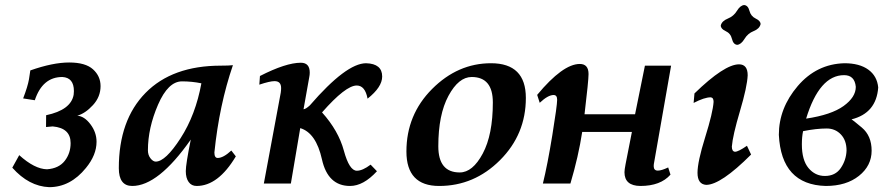

<svg xmlns="http://www.w3.org/2000/svg" viewBox="-20 -736 3591 770"><path d="M177.2 14.6Q95.7 11.2 29.3 -63.5L57.1 -113.8Q118.7 -58.1 168.5 -57.1Q215.8 -60.5 239.5 -90.8Q263.2 -121.1 263.2 -162.1Q263.2 -222.7 191.4 -229L164.6 -226.6L165 -273.9Q264.6 -294.9 275.4 -356L276.4 -370.6Q276.4 -424.8 230 -427.2Q150.4 -427.2 119.6 -334L72.8 -341.3Q91.3 -389.6 96.2 -418L101.6 -453.6Q191.9 -485.4 257.3 -485.4Q322.8 -485.4 353 -458Q383.3 -430.7 383.3 -390.6Q383.3 -347.7 352.8 -314.5Q322.3 -281.2 290 -272Q318.4 -270 342.8 -237.5Q367.2 -205.1 367.2 -167.5Q367.2 -114.3 324.7 -62.5Q262.2 14.6 177.2 14.6Z M604.5 -87.9Q643.6 -87.9 704.1 -181.6Q764.6 -275.4 787.6 -401.9Q749.5 -409.7 710 -409.7Q654.3 -409.7 613.8 -316.2Q573.2 -222.7 573.2 -133.3Q573.2 -114.3 583.5 -101.1Q593.8 -87.9 604.5 -87.9ZM768.6 9.8Q748 9.8 736.6 -6.1Q725.1 -22 725.1 -49.8Q725.1 -77.1 745.1 -176.3Q614.7 9.8 510.3 9.8Q456.5 9.8 456.5 -61.5Q456.5 -254.4 563.7 -363.5Q670.9 -472.7 865.7 -472.7Q898.4 -472.7 914.1 -474.6Q859.4 -315.4 839.8 -124.5Q839.8 -102.5 853 -102.5Q875.5 -102.5 907.7 -132.3L925.8 -108.9Q855 9.8 768.6 9.8Z M1383.8 9.8Q1294.9 9.8 1271.2 -96.7Q1247.6 -203.1 1184.1 -222.2L1146.5 0H1038.1L1106 -364.7Q1107.4 -374.5 1107.4 -382.8Q1107.4 -410.6 1081.1 -410.6Q1062 -410.6 1020 -396.5L1022.5 -431.2Q1126.5 -484.4 1186.5 -484.4Q1222.2 -484.4 1222.2 -444.8Q1222.2 -436 1220.2 -426.3L1197.3 -297.9Q1206.1 -298.3 1222.7 -313.5Q1368.7 -482.4 1448.2 -482.4Q1512.7 -480.5 1512.7 -429.2Q1512.7 -386.7 1454.1 -340.3Q1444.3 -393.1 1410.6 -393.1Q1366.2 -393.1 1271.5 -285.2Q1337.4 -211.9 1359.1 -131.6Q1380.9 -51.3 1411.1 -51.3Q1434.1 -51.3 1466.3 -75.7L1491.7 -49.3Q1437.5 9.8 1383.8 9.8Z M1823.7 -44.4Q1875.5 -44.4 1916 -120.1Q1956.5 -195.8 1956.5 -325.2Q1956.5 -427.2 1871.6 -427.2Q1819.3 -427.2 1778.6 -351.8Q1737.8 -276.4 1737.8 -149.4Q1737.8 -44.4 1823.7 -44.4ZM1741.2 9.8Q1609.9 9.8 1609.9 -128.4Q1609.9 -275.9 1712.9 -379.2Q1815.9 -482.4 1949.2 -482.4Q2088.9 -482.4 2088.9 -343.3Q2088.9 -197.3 1985.4 -93.8Q1881.8 9.8 1741.2 9.8Z M2548.3 9.8Q2484.4 9.3 2484.4 -45.4Q2484.4 -54.7 2488.8 -77.6L2514.2 -207H2314.9Q2299.8 -108.4 2267.6 0H2157.2Q2175.8 -75.2 2195.1 -194.3Q2214.4 -313.5 2214.4 -335.9Q2214.4 -355 2200.2 -355Q2177.7 -355 2144.5 -323.7L2134.3 -355.5Q2237.3 -479.5 2305.2 -479.5Q2340.3 -479.5 2340.3 -439Q2340.3 -412.6 2324.2 -277.8H2526.9L2566.4 -472.7H2671.4L2602.1 -77.6L2601.6 -69.8Q2601.6 -51.8 2618.2 -51.8Q2632.8 -51.8 2659.7 -64.5L2668.9 -35.6Q2628.9 9.8 2548.3 9.8Z M2812 5.4Q2777.3 2.9 2777.3 -43Q2777.3 -87.4 2808.1 -185.8Q2838.9 -284.2 2841.8 -327.6Q2841.8 -344.7 2830.1 -345.7Q2805.2 -345.7 2761.7 -323.2L2765.1 -361.3Q2885.3 -478 2943.8 -478Q2978.5 -478 2978.5 -434.1Q2976.6 -388.2 2947.5 -290.3Q2918.5 -192.4 2915 -148.4Q2915 -128.4 2927.7 -127.4Q2940.9 -127.4 2975.6 -151.4L2992.2 -116.2Q2870.6 5.4 2812 5.4ZM2936.5 -556.2Q2920.9 -557.6 2915.5 -579.8Q2910.2 -602.1 2890.4 -611.1Q2870.6 -620.1 2870.6 -633.8Q2875 -651.9 2898.7 -661.4Q2922.4 -670.9 2935.5 -692.6Q2948.7 -714.4 2964.4 -715.8Q2980 -714.4 2985.6 -692.6Q2991.2 -670.9 3010.7 -661.6Q3030.3 -652.3 3030.3 -639.2Q3025.9 -620.6 3002.4 -611.3Q2979 -602.1 2965.6 -579.8Q2952.1 -557.6 2936.5 -556.2Z M3291.5 9.8Q3113.3 4.9 3103.5 -195.3Q3103.5 -302.2 3179.2 -390.9Q3254.9 -479.5 3366.7 -482.4Q3426.8 -482.4 3462.2 -456.8Q3497.6 -431.2 3502 -385.3Q3494.6 -282.2 3395 -257.3Q3397 -257.3 3436.3 -224.4Q3475.6 -191.4 3475.6 -131.8Q3475.6 -71.3 3424.8 -30.8Q3374 9.8 3291.5 9.8ZM3212.9 -260.3Q3314 -275.4 3363 -310.8Q3412.1 -346.2 3412.1 -387.7Q3407.7 -434.6 3365.2 -434.6Q3266.1 -434.6 3212.9 -260.3ZM3288.1 -30.3Q3330.1 -30.3 3351.8 -62Q3373.5 -93.8 3375 -132.3Q3375 -172.9 3352.3 -196.8Q3329.6 -220.7 3295.4 -220.7Q3253.9 -220.7 3200.7 -210Q3195.8 -187.5 3195.8 -157.2Q3195.8 -93.8 3222.4 -62Q3249 -30.3 3288.1 -30.3Z"/></svg>

Font: Kelvinch
Style: Bold Italic
Weight: 700
Italic angle: -10°
Designer: Paul James Miller
Foundry: High-Logic / Made with FontCreator
Version: Version 3.30 September 23, 2016